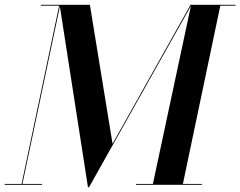

<svg xmlns="http://www.w3.org/2000/svg" viewBox="-46 -770 1002 800"><path d="M-26.5 -3.5V0H129V-3.5H47.5L203.5 -743L320.5 10H325L749.5 -745.5L591 -3.5H520.5V0H795.5V-3.5H716L872 -746.5H935.5V-750H748L423 -171L328.5 -750H124V-746.5H200.5L44 -3.5Z"/></svg>

Font: Bodoni* 48pt Medium
Style: Italic
Weight: 500
Italic angle: -13°
Version: Version 2.3